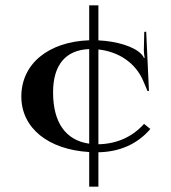

<svg xmlns="http://www.w3.org/2000/svg" viewBox="-20 -660 642 720"><path d="M60 -298C60 -180 160.6 -99 314.5 -89.9V40H349V-89C426.4 -90.3 494 -118.2 543.8 -176.3L520.2 -195.5C475.2 -145.4 416.7 -120.4 349 -119V-474.5C424.3 -466.4 488.2 -424.8 517.2 -356.4L533.1 -318.8H538.6L528.2 -541.2L521 -540.4L519.4 -470.8C519.4 -463.6 521 -450 522.6 -443.6L519.4 -442.8C518 -447.6 514.9 -451.7 511.4 -455.6C484 -486.2 416.2 -505.6 349 -508.6V-640H314.5V-509C161.1 -503.5 60 -420.3 60 -298ZM179 -314C179 -416.4 226.4 -472.9 314.5 -475.9V-121.2C226.2 -133.8 179 -200.5 179 -314Z"/></svg>

Font: Prida01
Style: Bold
Weight: 700
Designer: gluk
Foundry: gluk
Version: Version 00.072